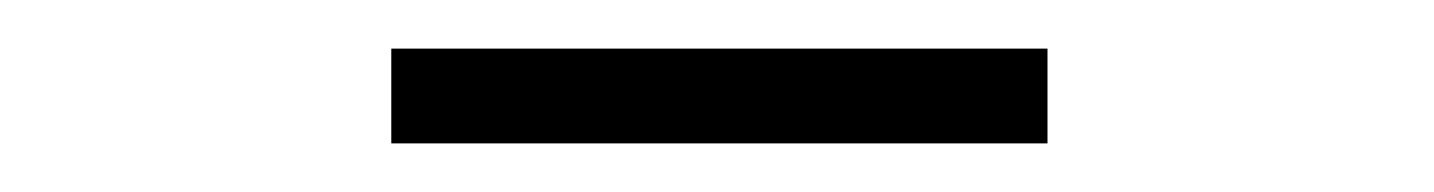

<svg xmlns="http://www.w3.org/2000/svg" viewBox="-20 -638 590 79"><path d="M141 -579V-618H411V-579Z"/></svg>

Font: Inconsolata SemiExpanded Light
Style: Regular
Weight: 300
Width: 6
Monospace: yes
Designer: Raph Levien, Cyreal, Brenton Simpson
Foundry: Raph Levien, Cyreal, Google
Version: Version 3.001; ttfautohint (v1.8.2.53-6de2)